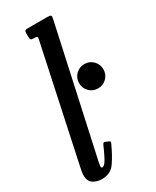

<svg xmlns="http://www.w3.org/2000/svg" viewBox="-207 -837 736 904"><g transform="rotate(-30 161.5 -385.0)"><path d="M239.5 -755 95.5 -96Q93.5 -89 89.8 -70.8Q86 -52.5 86 -48.5Q86 -37 91.5 -37Q103.5 -37 117.8 -62.2Q132 -87.5 149 -127Q152 -133 155 -135Q158 -137 165 -134L178 -128.5Q184.5 -126 185.8 -123.5Q187 -121 184.5 -114.5Q159 -58.5 134.5 -24.2Q110 10 63 10Q39 10 17.5 -2.5Q-4 -15 -4 -49.5Q-4 -57 -2 -69.5Q0 -82 2.5 -92L134 -708Q136.5 -719 133.5 -722Q130.5 -725 118 -725H117Q104.5 -725 100.8 -728.2Q97 -731.5 97 -744V-764Q97 -774.5 101.2 -777.2Q105.5 -780 115 -780H218Q237.5 -780 240.5 -776Q243.5 -772 239.5 -755ZM195 -435Q195 -462.5 214.2 -481.8Q233.5 -501 261 -501Q288.5 -501 307.8 -481.8Q327 -462.5 327 -435Q327 -407.5 307.8 -388.2Q288.5 -369 261 -369Q233.5 -369 214.2 -388.2Q195 -407.5 195 -435Z"/></g></svg>

Font: Besley* Condensed
Style: Italic
Weight: 400
Width: 3
Italic angle: -13°
Designer: Owen Earl
Foundry: indestructible type*
Version: Version 3.000; ttfautohint (v1.8.3)